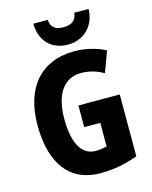

<svg xmlns="http://www.w3.org/2000/svg" viewBox="-137 -1032 897 1131"><g transform="rotate(-15 311.5 -466.5)"><path d="M515 -943H427C424 -892 387 -877 346 -877C300 -877 269 -893 266 -943H178C180 -833 248 -771 345 -771C440 -771 513 -839 515 -943ZM310 -409V-277H408V-133C387 -128 367 -124 340 -124C250 -124 209 -214 209 -355C209 -504 270 -590 372 -590C423 -590 471 -576 510 -552L557 -679C506 -706 439 -724 369 -724C162 -724 47 -584 47 -359C47 -124 147 10 333 10C417 10 490 -5 562 -32V-409Z"/></g></svg>

Font: Noto Sans Gujarati Condensed ExtraBold
Style: Regular
Weight: 800
Width: 3
Designer: Jelle Bosma - Monotype Design Team, Universal Thirst
Foundry: Monotype Imaging Inc.
Version: Version 2.106